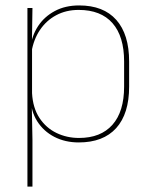

<svg xmlns="http://www.w3.org/2000/svg" viewBox="-20 -515 554 707"><path d="M270 9.5Q220 9.5 180.2 -11Q140.5 -31.5 117 -68.5Q93.5 -105.5 93 -155.5H87L98 -172Q101 -117.5 125.2 -80.8Q149.5 -44 187.8 -25.5Q226 -7 271 -7Q351 -7 394 -55.5Q437 -104 437 -196V-288.5Q437 -381 394.2 -429.8Q351.5 -478.5 269.5 -478.5Q223.5 -478.5 187 -459Q150.5 -439.5 127 -404.5Q103.5 -369.5 96 -323L87 -341.5H92.5Q97.5 -384 120.2 -418.8Q143 -453.5 181.5 -474.2Q220 -495 271.5 -495Q361 -495 408.2 -441.8Q455.5 -388.5 455.5 -288.5V-196Q455.5 -96 407.8 -43.2Q360 9.5 270 9.5ZM81 172V-485.5H99.5L97.5 -356L98 -346.5V-138L97 -130.5L99.5 0V172Z"/></svg>

Font: Anek Gurmukhi Medium Thin
Style: Regular
Weight: 250
Version: Version 1.003